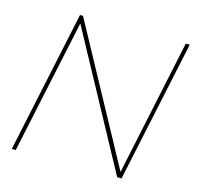

<svg xmlns="http://www.w3.org/2000/svg" viewBox="-104 -819 950 927"><g transform="rotate(15 371.5 -355.0)"><path d="M184 -710H199L569 -29L713 -709H733L582 0H560L196 -671L53 0H33Z"/></g></svg>

Font: Raleway Thin
Style: Italic
Weight: 100
Italic angle: -12°
Designer: Matt McInerney, Pablo Impallari, Rodrigo Fuenzalida
Foundry: Matt McInerney, Pablo Impallari, Rodrigo Fuenzalida
Version: Version 4.026